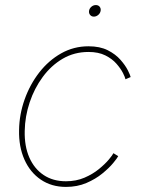

<svg xmlns="http://www.w3.org/2000/svg" viewBox="-20 -734 571 762"><path d="M241.7 7.8Q184.6 7.8 142.1 -21Q99.6 -49.8 76.9 -100.8Q54.2 -151.9 55.7 -217.8Q56.6 -279.8 77.6 -339.1Q98.6 -398.4 135.7 -446.3Q172.9 -494.1 222.7 -522.2Q272.5 -550.3 331.1 -550.3Q376.5 -550.3 407.5 -534.7Q438.5 -519 458 -496.8Q477.5 -474.6 487.3 -455.1Q497.1 -435.5 498.5 -428.2L478 -419.4Q476.6 -427.2 467.8 -444.6Q459 -461.9 442.1 -481.2Q425.3 -500.5 397.9 -514.2Q370.6 -527.8 331.1 -527.8Q274.9 -527.8 229 -501Q183.1 -474.1 149.7 -428.7Q116.2 -383.3 97.7 -327.6Q79.1 -272 78.1 -214.4Q76.7 -153.8 96.4 -108.9Q116.2 -64 153.3 -39.3Q190.4 -14.6 241.7 -14.6Q282.2 -14.6 315.2 -28.8Q348.1 -43 372.6 -63Q397 -83 411.9 -100.8Q426.8 -118.7 430.2 -126L449.2 -114.3Q445.3 -106.4 429.2 -86.9Q413.1 -67.4 386.2 -45.4Q359.4 -23.4 323 -7.8Q286.6 7.8 241.7 7.8ZM352.5 -668Q343.3 -668 337.6 -674.8Q332 -681.6 333.5 -691.4Q335 -700.7 342.8 -707.3Q350.6 -713.9 360.4 -713.9Q370.1 -713.9 375.5 -707.3Q380.9 -700.7 379.4 -691.4Q377.9 -681.6 369.9 -674.8Q361.8 -668 352.5 -668Z"/></svg>

Font: Inter 16pt Thin
Style: Italic
Weight: 250
Italic angle: -9.3988°
Version: Version 4.001;git-66647c0bb